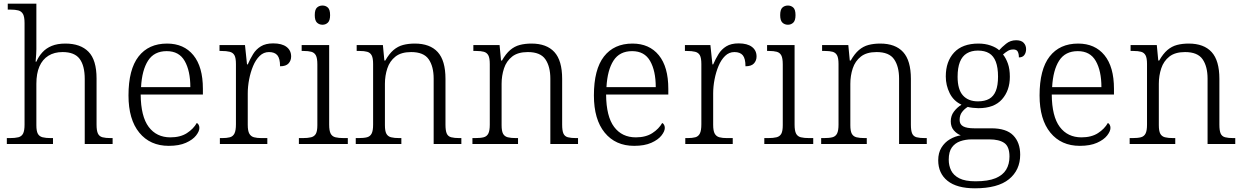

<svg xmlns="http://www.w3.org/2000/svg" viewBox="-20 -780 6738 1040"><path d="M17 0V-32H33Q62 -32 79.5 -36.5Q97 -41 105 -56.5Q113 -72 113 -105V-655Q113 -689 104.5 -704Q96 -719 79.5 -723.5Q63 -728 37 -728H22V-760H177V-514Q177 -500 176 -485.5Q175 -471 174 -460Q173 -449 173 -446H177Q189 -474 209.5 -496.5Q230 -519 260.5 -531.5Q291 -544 334 -544Q416 -544 459.5 -499.5Q503 -455 503 -355V-105Q503 -72 510.5 -56.5Q518 -41 535 -36.5Q552 -32 580 -32H590V0H439V-352Q439 -424 411.5 -461Q384 -498 319 -498Q274 -498 242 -478Q210 -458 193.5 -420Q177 -382 177 -326V-102Q177 -70 185 -55.5Q193 -41 210.5 -36.5Q228 -32 256 -32H267V0Z M894 10Q793 10 734.5 -61.5Q676 -133 676 -263Q676 -404 730.5 -474Q785 -544 885 -544Q976 -544 1027.5 -481Q1079 -418 1079 -299V-268H742Q743 -149 785.5 -92.5Q828 -36 903 -36Q957 -36 992.5 -59Q1028 -82 1046 -114Q1052 -111 1056 -104Q1060 -97 1060 -87Q1060 -69 1042 -46Q1024 -23 987 -6.5Q950 10 894 10ZM1011 -308Q1011 -396 980.5 -449.5Q950 -503 883 -503Q815 -503 782 -451.5Q749 -400 744 -308Z M1171 0V-32H1183Q1209 -32 1225.5 -36.5Q1242 -41 1250 -57Q1258 -73 1258 -107V-433Q1258 -466 1250 -480.5Q1242 -495 1224.5 -499.5Q1207 -504 1178 -504H1169V-536H1307L1318 -431H1322Q1335 -461 1351 -487Q1367 -513 1393 -529Q1419 -545 1460 -545Q1507 -545 1532 -526Q1557 -507 1557 -474Q1557 -452 1543 -436.5Q1529 -421 1497 -421Q1497 -463 1482.5 -480.5Q1468 -498 1437 -498Q1408 -498 1386.5 -477Q1365 -456 1351 -422.5Q1337 -389 1329.5 -350Q1322 -311 1322 -274V-104Q1322 -71 1330.5 -56Q1339 -41 1355.5 -36.5Q1372 -32 1397 -32H1428V0Z M1599 0V-32H1619Q1648 -32 1665.5 -36.5Q1683 -41 1691 -55.5Q1699 -70 1699 -102V-431Q1699 -465 1691 -480Q1683 -495 1666.5 -499.5Q1650 -504 1624 -504H1614V-536H1763V-105Q1763 -72 1771 -56.5Q1779 -41 1796.5 -36.5Q1814 -32 1843 -32H1864V0ZM1727 -646Q1709 -646 1697 -657.5Q1685 -669 1685 -698Q1685 -728 1697 -739Q1709 -750 1727 -750Q1744 -750 1756 -739Q1768 -728 1768 -698Q1768 -669 1756 -657.5Q1744 -646 1727 -646Z M1907 0V-32H1921Q1951 -32 1968 -36.5Q1985 -41 1993 -56.5Q2001 -72 2001 -105V-433Q2001 -466 1993 -480.5Q1985 -495 1969 -499.5Q1953 -504 1927 -504H1912V-536H2054L2062 -452H2067Q2088 -489 2111.5 -509Q2135 -529 2163.5 -536.5Q2192 -544 2227 -544Q2309 -544 2351 -498Q2393 -452 2393 -353V-105Q2393 -72 2400 -56.5Q2407 -41 2424 -36.5Q2441 -32 2469 -32H2479V0H2329V-354Q2329 -420 2302 -459Q2275 -498 2207 -498Q2153 -498 2122 -473.5Q2091 -449 2078 -409.5Q2065 -370 2065 -326V-102Q2065 -70 2073 -55.5Q2081 -41 2098 -36.5Q2115 -32 2144 -32H2154V0Z M2539 0V-32H2553Q2583 -32 2600 -36.5Q2617 -41 2625 -56.5Q2633 -72 2633 -105V-433Q2633 -466 2625 -480.5Q2617 -495 2601 -499.5Q2585 -504 2559 -504H2544V-536H2686L2694 -452H2699Q2720 -489 2743.5 -509Q2767 -529 2795.5 -536.5Q2824 -544 2859 -544Q2941 -544 2983 -498Q3025 -452 3025 -353V-105Q3025 -72 3032 -56.5Q3039 -41 3056 -36.5Q3073 -32 3101 -32H3111V0H2961V-354Q2961 -420 2934 -459Q2907 -498 2839 -498Q2785 -498 2754 -473.5Q2723 -449 2710 -409.5Q2697 -370 2697 -326V-102Q2697 -70 2705 -55.5Q2713 -41 2730 -36.5Q2747 -32 2776 -32H2786V0Z M3415 10Q3314 10 3255.5 -61.5Q3197 -133 3197 -263Q3197 -404 3251.5 -474Q3306 -544 3406 -544Q3497 -544 3548.5 -481Q3600 -418 3600 -299V-268H3263Q3264 -149 3306.5 -92.5Q3349 -36 3424 -36Q3478 -36 3513.5 -59Q3549 -82 3567 -114Q3573 -111 3577 -104Q3581 -97 3581 -87Q3581 -69 3563 -46Q3545 -23 3508 -6.5Q3471 10 3415 10ZM3532 -308Q3532 -396 3501.5 -449.5Q3471 -503 3404 -503Q3336 -503 3303 -451.5Q3270 -400 3265 -308Z M3692 0V-32H3704Q3730 -32 3746.5 -36.5Q3763 -41 3771 -57Q3779 -73 3779 -107V-433Q3779 -466 3771 -480.5Q3763 -495 3745.5 -499.5Q3728 -504 3699 -504H3690V-536H3828L3839 -431H3843Q3856 -461 3872 -487Q3888 -513 3914 -529Q3940 -545 3981 -545Q4028 -545 4053 -526Q4078 -507 4078 -474Q4078 -452 4064 -436.5Q4050 -421 4018 -421Q4018 -463 4003.5 -480.5Q3989 -498 3958 -498Q3929 -498 3907.5 -477Q3886 -456 3872 -422.5Q3858 -389 3850.5 -350Q3843 -311 3843 -274V-104Q3843 -71 3851.5 -56Q3860 -41 3876.5 -36.5Q3893 -32 3918 -32H3949V0Z M4120 0V-32H4140Q4169 -32 4186.5 -36.5Q4204 -41 4212 -55.5Q4220 -70 4220 -102V-431Q4220 -465 4212 -480Q4204 -495 4187.5 -499.5Q4171 -504 4145 -504H4135V-536H4284V-105Q4284 -72 4292 -56.5Q4300 -41 4317.5 -36.5Q4335 -32 4364 -32H4385V0ZM4248 -646Q4230 -646 4218 -657.5Q4206 -669 4206 -698Q4206 -728 4218 -739Q4230 -750 4248 -750Q4265 -750 4277 -739Q4289 -728 4289 -698Q4289 -669 4277 -657.5Q4265 -646 4248 -646Z M4428 0V-32H4442Q4472 -32 4489 -36.5Q4506 -41 4514 -56.5Q4522 -72 4522 -105V-433Q4522 -466 4514 -480.5Q4506 -495 4490 -499.5Q4474 -504 4448 -504H4433V-536H4575L4583 -452H4588Q4609 -489 4632.5 -509Q4656 -529 4684.5 -536.5Q4713 -544 4748 -544Q4830 -544 4872 -498Q4914 -452 4914 -353V-105Q4914 -72 4921 -56.5Q4928 -41 4945 -36.5Q4962 -32 4990 -32H5000V0H4850V-354Q4850 -420 4823 -459Q4796 -498 4728 -498Q4674 -498 4643 -473.5Q4612 -449 4599 -409.5Q4586 -370 4586 -326V-102Q4586 -70 4594 -55.5Q4602 -41 4619 -36.5Q4636 -32 4665 -32H4675V0Z M5261 240Q5163 240 5112.5 199.5Q5062 159 5062 88Q5062 48 5079.5 19.5Q5097 -9 5125 -25.5Q5153 -42 5184 -47Q5163 -55 5146.5 -74Q5130 -93 5130 -123Q5130 -153 5147 -175.5Q5164 -198 5188 -213Q5145 -233 5124 -275.5Q5103 -318 5103 -366Q5103 -447 5148 -495.5Q5193 -544 5280 -544Q5316 -544 5346 -533.5Q5376 -523 5392 -508Q5406 -524 5429.5 -543Q5453 -562 5484 -562Q5512 -562 5525 -548Q5538 -534 5538 -514Q5538 -495 5528.5 -482Q5519 -469 5499 -469Q5499 -488 5493 -500Q5487 -512 5469 -512Q5452 -512 5439.5 -504.5Q5427 -497 5413 -485Q5429 -465 5439.5 -435.5Q5450 -406 5450 -364Q5450 -290 5407.5 -242Q5365 -194 5280 -194Q5268 -194 5249.5 -196Q5231 -198 5222 -201Q5204 -190 5191 -173Q5178 -156 5178 -130Q5178 -106 5197.5 -95.5Q5217 -85 5257 -85H5350Q5431 -85 5468.5 -46.5Q5506 -8 5506 58Q5506 141 5445.5 190.5Q5385 240 5261 240ZM5264 202Q5332 202 5372 185.5Q5412 169 5430 139Q5448 109 5448 68Q5448 14 5420 -5.5Q5392 -25 5339 -25H5244Q5210 -25 5181.5 -15Q5153 -5 5136 18.5Q5119 42 5119 85Q5119 117 5132 143.5Q5145 170 5176.5 186Q5208 202 5264 202ZM5277 -231Q5314 -231 5338 -244.5Q5362 -258 5374 -287.5Q5386 -317 5386 -365Q5386 -414 5374 -445.5Q5362 -477 5338 -491.5Q5314 -506 5277 -506Q5242 -506 5217 -491Q5192 -476 5179.5 -444.5Q5167 -413 5167 -364Q5167 -295 5196 -263Q5225 -231 5277 -231Z M5829 10Q5728 10 5669.5 -61.5Q5611 -133 5611 -263Q5611 -404 5665.5 -474Q5720 -544 5820 -544Q5911 -544 5962.5 -481Q6014 -418 6014 -299V-268H5677Q5678 -149 5720.5 -92.5Q5763 -36 5838 -36Q5892 -36 5927.5 -59Q5963 -82 5981 -114Q5987 -111 5991 -104Q5995 -97 5995 -87Q5995 -69 5977 -46Q5959 -23 5922 -6.5Q5885 10 5829 10ZM5946 -308Q5946 -396 5915.5 -449.5Q5885 -503 5818 -503Q5750 -503 5717 -451.5Q5684 -400 5679 -308Z M6099 0V-32H6113Q6143 -32 6160 -36.5Q6177 -41 6185 -56.5Q6193 -72 6193 -105V-433Q6193 -466 6185 -480.5Q6177 -495 6161 -499.5Q6145 -504 6119 -504H6104V-536H6246L6254 -452H6259Q6280 -489 6303.5 -509Q6327 -529 6355.5 -536.5Q6384 -544 6419 -544Q6501 -544 6543 -498Q6585 -452 6585 -353V-105Q6585 -72 6592 -56.5Q6599 -41 6616 -36.5Q6633 -32 6661 -32H6671V0H6521V-354Q6521 -420 6494 -459Q6467 -498 6399 -498Q6345 -498 6314 -473.5Q6283 -449 6270 -409.5Q6257 -370 6257 -326V-102Q6257 -70 6265 -55.5Q6273 -41 6290 -36.5Q6307 -32 6336 -32H6346V0Z"/></svg>

Font: Noto Serif Gujarati Light
Style: Regular
Weight: 300
Version: Version 2.102